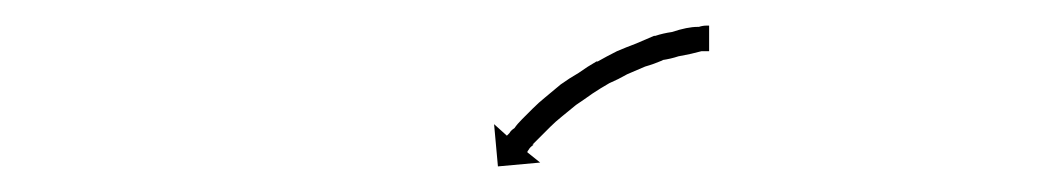

<svg xmlns="http://www.w3.org/2000/svg" viewBox="-20 -576 818 150"><path d="M532 -536Q532 -536 532.5 -536Q533 -536 533 -536Q533 -536 533 -536Q533 -536 533 -536Q531 -536 528 -536Q528 -536 528 -536Q528 -536 528 -536Q528 -536 528 -536Q528 -536 528 -536Q524 -535 520 -534Q520 -534 520 -534Q520 -534 520 -534Q520 -534 520 -534Q520 -534 520 -534Q515 -533 510 -532Q510 -532 510 -532Q510 -532 510 -532Q510 -532 510 -532Q510 -532 510 -532Q504 -530 497 -529Q497 -529 497 -529Q497 -529 498 -529Q498 -529 498 -529Q498 -529 498 -529Q491 -526 484 -524Q484 -524 484 -524Q484 -524 484 -524Q484 -524 484 -524Q484 -524 484 -524Q477 -521 470 -518Q470 -518 470 -518Q470 -518 470 -518Q470 -518 470 -518Q470 -518 470 -518Q463 -514 456 -511Q456 -511 456 -511Q456 -511 456 -511Q456 -511 456 -511Q456 -511 456 -511Q449 -507 443 -503Q443 -503 443 -503Q443 -503 443 -503Q443 -503 443 -503Q443 -503 443 -503Q436 -498 430 -494Q430 -494 430 -494Q430 -494 430 -494Q430 -494 430 -494Q430 -494 430 -494Q425 -490 419 -485Q419 -485 419 -485Q419 -485 419 -485Q419 -485 419 -485Q419 -485 419 -485Q414 -481 410 -477Q410 -477 410 -477Q410 -477 410 -477Q410 -477 410 -477Q410 -477 410 -477Q406 -473 402 -469Q402 -469 402 -469Q402 -469 402 -469Q402 -469 402 -469Q402 -469 402 -469Q399 -466 396 -463Q396 -463 396 -463Q396 -463 396 -463Q397 -463 397 -463Q397 -463 397 -463Q394 -461 393 -459Q393 -459 393 -459Q393 -459 393 -459Q393 -459 393 -459Q393 -459 393 -459Q392 -458 392 -457L402 -449L369 -446L366 -479L376 -470Q377 -471 378 -472Q378 -472 378 -472Q378 -472 378 -472Q378 -472 378 -472Q378 -472 378 -472Q379 -474 382 -476Q382 -476 382 -476Q382 -476 382 -476Q382 -476 382 -476Q382 -476 382 -476Q384 -479 388 -483Q388 -483 388 -483Q388 -483 388 -483Q388 -483 388 -483Q388 -483 388 -483Q392 -487 396 -491Q396 -491 396 -491Q396 -491 396 -491Q396 -491 396 -491Q396 -491 396 -491Q401 -496 406 -500Q406 -500 406 -500Q406 -500 406 -500Q406 -500 406 -500Q406 -500 406 -500Q412 -505 418 -510Q418 -510 418 -510Q418 -510 418 -510Q418 -510 418 -510Q418 -510 418 -510Q425 -515 432 -519Q432 -519 432 -519Q432 -519 432 -519Q432 -519 432 -519Q432 -519 432 -519Q439 -524 446 -528Q446 -528 446 -528Q446 -528 447 -528Q447 -528 447 -528Q447 -528 447 -528Q454 -532 462 -536Q462 -536 462 -536Q462 -536 462 -536Q462 -536 462 -536Q462 -536 462 -536Q469 -539 477 -542Q477 -542 477 -542Q477 -542 477 -542Q477 -542 477 -542Q477 -542 477 -542Q484 -545 491 -548Q491 -548 491 -548Q491 -548 491 -548Q491 -548 491.5 -548Q492 -548 492 -548Q498 -550 505 -551Q505 -551 505 -551Q505 -551 505 -551Q505 -551 505 -551Q505 -551 505 -551Q511 -553 516 -554Q516 -554 516 -554Q516 -554 516 -554Q516 -554 516 -554Q516 -554 516 -554Q521 -555 525 -555Q525 -555 525 -555Q525 -555 525 -555Q526 -555 526 -555Q526 -555 526 -555Q529 -556 532 -556Q532 -556 532 -556Q532 -556 532 -556Q532 -556 532 -556Q532 -556 532 -556Q533 -556 534 -556V-536Q533 -536 532 -536Z"/></svg>

Font: FRB American Cursive Just Arrows Light
Style: Italic
Weight: 300
Italic angle: -25°
Version: Version 2.0;Modular Font Editor K font №1